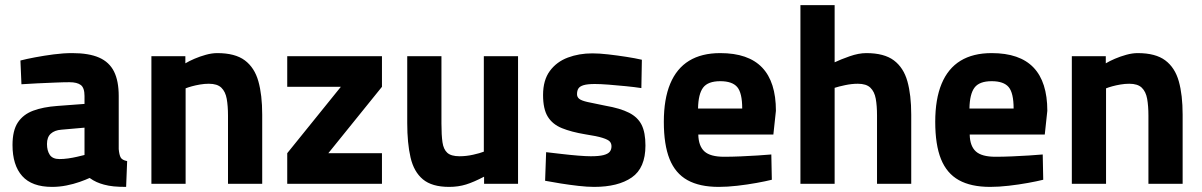

<svg xmlns="http://www.w3.org/2000/svg" viewBox="-20 -720 4709 752"><path d="M184 12Q105 12 67 -30.5Q29 -73 29 -152Q29 -209 50 -240.5Q71 -272 110 -286.5Q149 -301 204 -305L311 -313V-344Q311 -376 296.5 -387Q282 -398 252 -398Q228 -398 194 -396.5Q160 -395 125 -393.5Q90 -392 64 -390L60 -483Q83 -489 117.5 -495.5Q152 -502 190 -507Q228 -512 263 -512Q328 -512 368 -494.5Q408 -477 426.5 -440Q445 -403 445 -344V-136Q447 -114 452.5 -103.5Q458 -93 478 -89L474 12Q446 12 425.5 10Q405 8 387 3Q372 -1 358.5 -7Q345 -13 331 -23Q316 -16 292 -7.5Q268 1 240 6.5Q212 12 184 12ZM213 -97Q229 -97 247 -99.5Q265 -102 282 -106Q299 -110 311 -113V-220L220 -212Q194 -210 179 -196.5Q164 -183 164 -156Q164 -130 175 -113.5Q186 -97 213 -97Z M573 0V-500H706V-472Q721 -481 742 -490Q763 -499 786.5 -505.5Q810 -512 831 -512Q901 -512 939 -483.5Q977 -455 992 -401.5Q1007 -348 1007 -271V0H873V-267Q873 -305 868 -333Q863 -361 847 -376.5Q831 -392 798 -392Q781 -392 763.5 -389Q746 -386 731.5 -382Q717 -378 707 -374V0Z M1105 0V-120L1315 -380H1105V-500H1476V-380L1266 -120H1476V0Z M1739 12Q1672 12 1636.5 -17.5Q1601 -47 1588 -103Q1575 -159 1575 -238V-500H1709V-236Q1709 -191 1713 -163Q1717 -135 1732 -121.5Q1747 -108 1780 -108Q1806 -108 1833 -114Q1860 -120 1875 -126V-500H2009V0H1876V-28Q1836 -7 1805.5 2.5Q1775 12 1739 12Z M2307 12Q2280 12 2245 8Q2210 4 2175.5 -1.5Q2141 -7 2115 -12L2119 -124Q2146 -121 2179.5 -117Q2213 -113 2244.5 -110.5Q2276 -108 2294 -108Q2326 -108 2343.5 -112.5Q2361 -117 2368 -125.5Q2375 -134 2375 -147Q2375 -158 2368.5 -165.5Q2362 -173 2340 -180Q2318 -187 2272 -194Q2218 -203 2181 -218Q2144 -233 2125.5 -263Q2107 -293 2107 -348Q2107 -406 2133.5 -442Q2160 -478 2204 -494.5Q2248 -511 2300 -511Q2327 -511 2362 -507Q2397 -503 2432.5 -497.5Q2468 -492 2494 -486L2492 -375Q2466 -379 2431 -382.5Q2396 -386 2363.5 -388.5Q2331 -391 2310 -391Q2281 -391 2266 -386.5Q2251 -382 2245.5 -373.5Q2240 -365 2240 -351Q2240 -340 2248.5 -333Q2257 -326 2281 -320.5Q2305 -315 2351 -306Q2409 -296 2443.5 -278.5Q2478 -261 2493 -231Q2508 -201 2508 -150Q2508 -62 2454.5 -25Q2401 12 2307 12Z M2795 12Q2720 12 2672.5 -14.5Q2625 -41 2602.5 -97Q2580 -153 2580 -243Q2580 -332 2605 -392Q2630 -452 2679 -482Q2728 -512 2801 -512Q2911 -512 2965 -455.5Q3019 -399 3019 -286L3009 -193H2715Q2716 -148 2739 -127Q2762 -106 2816 -106Q2846 -106 2880.5 -107.5Q2915 -109 2947 -111Q2979 -113 3001 -115L3003 -16Q2979 -10 2943 -3.5Q2907 3 2868 7.5Q2829 12 2795 12ZM2714 -295H2887Q2887 -356 2867.5 -379Q2848 -402 2801 -402Q2753 -402 2734 -377Q2715 -352 2714 -295Z M3115 0V-700H3249V-476Q3272 -487 3307.5 -499.5Q3343 -512 3373 -512Q3443 -512 3481 -483.5Q3519 -455 3534 -401.5Q3549 -348 3549 -271V0H3415V-268Q3415 -306 3410 -333.5Q3405 -361 3389 -376.5Q3373 -392 3340 -392Q3316 -392 3290 -386.5Q3264 -381 3249 -376V0Z M3858 12Q3783 12 3735.5 -14.5Q3688 -41 3665.5 -97Q3643 -153 3643 -243Q3643 -332 3668 -392Q3693 -452 3742 -482Q3791 -512 3864 -512Q3974 -512 4028 -455.5Q4082 -399 4082 -286L4072 -193H3778Q3779 -148 3802 -127Q3825 -106 3879 -106Q3909 -106 3943.5 -107.5Q3978 -109 4010 -111Q4042 -113 4064 -115L4066 -16Q4042 -10 4006 -3.5Q3970 3 3931 7.5Q3892 12 3858 12ZM3777 -295H3950Q3950 -356 3930.5 -379Q3911 -402 3864 -402Q3816 -402 3797 -377Q3778 -352 3777 -295Z M4178 0V-500H4311V-472Q4326 -481 4347 -490Q4368 -499 4391.5 -505.5Q4415 -512 4436 -512Q4506 -512 4544 -483.5Q4582 -455 4597 -401.5Q4612 -348 4612 -271V0H4478V-267Q4478 -305 4473 -333Q4468 -361 4452 -376.5Q4436 -392 4403 -392Q4386 -392 4368.5 -389Q4351 -386 4336.5 -382Q4322 -378 4312 -374V0Z"/></svg>

Font: Titillium Web
Style: Bold
Weight: 700
Designer: Mohamed Gaber, Accademia di Belle Arti di Urbino
Foundry: Kief Type Foundry, Accademia di Belle Arti di Urbino
Version: Version 3.000